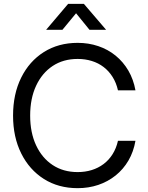

<svg xmlns="http://www.w3.org/2000/svg" viewBox="-20 -960 764 991"><path d="M380.9 11.2Q281.7 11.2 206.8 -36.1Q131.8 -83.5 89.6 -168Q47.4 -252.4 47.4 -363.3Q47.4 -474.6 89.4 -559.3Q131.3 -644 206.5 -691.4Q281.7 -738.8 380.9 -738.8Q437.5 -738.8 487.3 -721.9Q537.1 -705.1 576.7 -672.9Q616.2 -640.6 642.6 -595.5Q668.9 -550.3 679.2 -493.7H588.9Q580.1 -532.7 561 -563Q542 -593.3 514.9 -614Q487.8 -634.8 453.6 -645.3Q419.4 -655.8 380.9 -655.8Q306.6 -655.8 251.7 -619.4Q196.8 -583 166.3 -517.3Q135.7 -451.7 135.7 -363.3Q135.7 -275.4 166.3 -210Q196.8 -144.5 251.7 -108.2Q306.6 -71.8 380.9 -71.8Q419.4 -71.8 453.4 -82.3Q487.3 -92.8 514.6 -113.3Q542 -133.8 561 -164.1Q580.1 -194.3 588.9 -233.4H679.2Q669.4 -176.8 643.1 -131.6Q616.7 -86.4 576.9 -54.4Q537.1 -22.5 487.3 -5.6Q437.5 11.2 380.9 11.2ZM302.2 -806.2H218.8V-807.1L331.5 -939.9H413.1L526.9 -807.1V-806.2H441.9L372.6 -891.6Z"/></svg>

Font: Inter 28pt
Style: Regular
Weight: 400
Designer: Rasmus Andersson
Foundry: rsms
Version: Version 4.001;git-66647c0bb